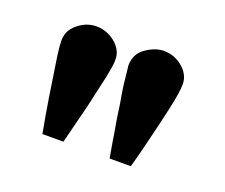

<svg xmlns="http://www.w3.org/2000/svg" viewBox="-65 -769 578 494"><g transform="rotate(20 224.0 -522.0)"><path d="M146 -368.5H88.5Q79 -419 72 -463.5L55.5 -572Q52 -599 52 -610Q52 -618.5 53.5 -625Q57.5 -644 76.5 -659Q98.5 -676.5 125 -676.5Q153.5 -676.5 177 -657.5Q199.5 -638 199.5 -613.5V-609Q199.5 -597 193 -565L173.5 -478ZM330.5 -368.5H272.5Q266 -403.5 261.5 -433.5L254.5 -474.5L249.5 -510L245 -536L242 -555.5L236 -610Q236 -642 261 -659.2Q286 -676.5 309.5 -676.5Q339 -676.5 361.5 -657.2Q384 -638 384 -612Q384 -590 372.5 -538.8Q361 -487.5 347.5 -433.5Q338.5 -397 330.5 -368.5Z"/></g></svg>

Font: Lucymar Sans ExtraBold
Style: Regular
Weight: 800
Foundry: The League of Moveable Type (original font) / Main changes by Cristiano Sobral with portions from Mirco Monsees
Version: Version 2.001;August 30, 2020;FontCreator 13.0.0.2681 64-bit